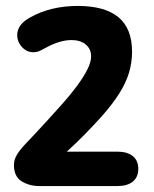

<svg xmlns="http://www.w3.org/2000/svg" viewBox="-20 -627 520 647"><path d="M205 -116Q234 -142 263.5 -172Q293 -202 322 -234Q360 -277 382.5 -313Q405 -349 415 -383Q425 -417 425 -453Q425 -531 379 -569Q333 -607 242 -607Q197 -607 157 -597.5Q117 -588 83 -569Q38 -545 38 -509Q38 -486 54 -468.5Q70 -451 92 -451Q102 -451 109 -453.5Q116 -456 138 -468Q183 -492 221 -492Q251 -492 269 -477Q287 -462 287 -437Q287 -417 273.5 -391Q260 -365 238 -335.5Q216 -306 190 -277Q164 -248 140 -221.5Q116 -195 97 -175Q80 -157 63.5 -139.5Q47 -122 37 -105.5Q27 -89 27 -71Q27 -32 53 -16Q79 0 113 0H375Q409 0 427.5 -15Q446 -30 446 -58Q446 -86 427.5 -101Q409 -116 375 -116Z"/></svg>

Font: Beiruti ExtraBold
Style: Regular
Weight: 800
Designer: Arlette Boutros
Foundry: Boutros
Version: Version 1.41